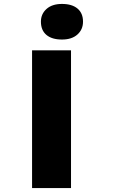

<svg xmlns="http://www.w3.org/2000/svg" viewBox="-20 -956 630 976"><path d="M143 0V-700H341V0ZM188 -846Q188 -885 216.5 -910.5Q245 -936 295 -936Q346 -936 374 -912.5Q402 -889 402 -846Q402 -806 373.5 -780.5Q345 -755 295 -755Q244 -755 216 -778.5Q188 -802 188 -846Z"/></svg>

Font: Mach ExtraBold
Style: Regular
Weight: 800
Version: Version 1.002